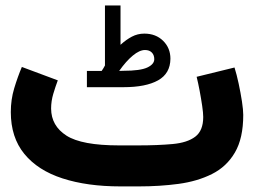

<svg xmlns="http://www.w3.org/2000/svg" viewBox="-20 -666 908 686"><path d="M343.3 -412.6Q346.7 -417.5 349.6 -422.4Q352.5 -427.2 355 -432.1V-646.5H410.6V-505.9Q430.2 -523.9 450.9 -534.9Q471.7 -545.9 495.6 -545.9Q536.6 -545.9 562.7 -520.3Q588.9 -494.6 588.9 -456.1Q588.4 -403.3 544.7 -378.9Q501 -354.5 421.4 -354.5H290.5V-412.6ZM420.9 -413.1Q481.4 -413.1 506.3 -424.8Q531.2 -436.5 531.2 -454.6Q531.2 -469.2 522.5 -478.3Q513.7 -487.3 498 -487.3Q478.5 -487.3 454.6 -467.5Q430.7 -447.8 405.8 -412.6ZM476.1 0H410.2Q291.5 0 203.4 -28.6Q115.2 -57.1 66.9 -116.2Q18.6 -175.3 18.6 -265.6Q18.6 -310.1 30.8 -350.6Q43 -391.1 58.1 -426.8L186.5 -378.9Q178.2 -356.9 170.4 -330.8Q162.6 -304.7 162.6 -277.8Q163.1 -216.3 217.5 -181.4Q272 -146.5 405.3 -146.5H472.7Q544.4 -146.5 596.9 -151.4Q649.4 -156.2 677.7 -177.7Q706.1 -199.2 706.1 -248Q706.1 -262.2 702.4 -287.6Q698.7 -313 693.4 -341.3Q688 -369.6 682.6 -391.6L817.9 -424.8Q825.7 -399.9 832.8 -366.9Q839.8 -334 844.5 -303.5Q849.1 -272.9 849.1 -255.4Q849.1 -171.9 819.3 -121.1Q789.6 -70.3 737.3 -44.2Q685.1 -18.1 617.9 -9Q550.8 0 476.1 0Z"/></svg>

Font: Vazir Black FD
Style: Black-FD
Weight: 900
Designer: Saber Rastikerdar
Foundry: Saber Rastikerdar
Version: Version 30.0.0